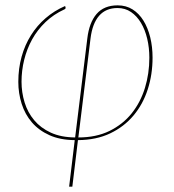

<svg xmlns="http://www.w3.org/2000/svg" viewBox="-20 -518 650 718"><path d="M60.5 -212.5Q60.5 -172.5 72 -135Q83.5 -97.5 107.8 -68.5Q132 -39.5 170 -22Q208 -4.5 261 -4L306.5 -374Q313.5 -433.5 341.2 -465.8Q369 -498 420 -498Q451.5 -498 475.8 -482.8Q500 -467.5 516.5 -440.8Q533 -414 541.8 -378.5Q550.5 -343 550.5 -302.5Q550.5 -239.5 532.5 -183.8Q514.5 -128 479.2 -86Q444 -44 392 -19.2Q340 5.5 271.5 6L250.5 180H238.5L259.5 6Q204.5 5.5 164.8 -12.5Q125 -30.5 99.2 -60.5Q73.5 -90.5 61 -129.8Q48.5 -169 48.5 -212Q48.5 -262 60.8 -306Q73 -350 95.8 -386.2Q118.5 -422.5 150.8 -450.2Q183 -478 223.5 -495.5L225 -490.5Q226 -488.5 224.8 -486.2Q223.5 -484 221 -483Q180.5 -464.5 150.2 -435.5Q120 -406.5 100.2 -370.8Q80.5 -335 70.5 -294.5Q60.5 -254 60.5 -212.5ZM273 -4Q340 -4 389.8 -28.5Q439.5 -53 472.5 -94.2Q505.5 -135.5 522 -189.2Q538.5 -243 538.5 -302Q538.5 -339.5 530.5 -373.2Q522.5 -407 507.2 -432.5Q492 -458 470 -473Q448 -488 419.5 -488Q376 -488 350.8 -459.2Q325.5 -430.5 318.5 -374Z"/></svg>

Font: Lato Hairline
Style: Italic
Weight: 100
Italic angle: -7°
Designer: Lukasz Dziedzic
Foundry: tyPoland Lukasz Dziedzic
Version: Version 2.007; 2014-02-27